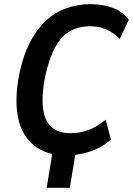

<svg xmlns="http://www.w3.org/2000/svg" viewBox="-20 -735 638 921"><path d="M204 166 240 -55H351L315 166ZM298 10Q200 10 141.5 -38.5Q83 -87 66 -175Q49 -263 73 -382Q91 -468 123 -530.5Q155 -593 198.5 -634Q242 -675 297 -695Q352 -715 415 -715Q475 -715 522 -697Q569 -679 598 -640L554 -548Q523 -580 488.5 -594.5Q454 -609 411 -609Q357 -609 315 -585Q273 -561 244 -507Q215 -453 196 -366Q179 -275 186.5 -215Q194 -155 227 -125.5Q260 -96 318 -96Q362 -96 403.5 -111Q445 -126 487 -161L512 -66Q485 -41 451.5 -24.5Q418 -8 379.5 1Q341 10 298 10Z"/></svg>

Font: Nunito Sans 10pt Condensed
Style: Bold Italic
Weight: 700
Width: 3
Italic angle: -9°
Designer: Vernon Adams
Foundry: Vernon Adams
Version: Version 3.101;gftools[0.9.27]